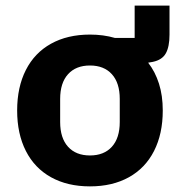

<svg xmlns="http://www.w3.org/2000/svg" viewBox="-20 -651 640 683"><path d="M583 -631V-528Q583 -485 570 -461.5Q557 -438 524 -431L507 -428Q532 -396 545.5 -353.5Q559 -311 559 -258Q559 -175 528 -114Q497 -53 438.5 -20.5Q380 12 300 12Q220 12 161.5 -20.5Q103 -53 72 -114Q41 -175 41 -258Q41 -341 72 -402Q103 -463 161.5 -495.5Q220 -528 300 -528Q348 -528 389 -516H459V-631ZM406 -217V-299Q406 -356 378 -387Q350 -418 300 -418Q250 -418 222 -387Q194 -356 194 -299V-217Q194 -160 222 -129Q250 -98 300 -98Q350 -98 378 -129Q406 -160 406 -217Z"/></svg>

Font: iA Writer Mono V
Style: Regular
Weight: 400
Designer: Mike Abbink, Paul van der Laan, Pieter van Rosmalen
Foundry: Bold Monday
Version: Version 2.000